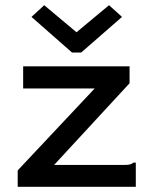

<svg xmlns="http://www.w3.org/2000/svg" viewBox="-20 -718 590 738"><path d="M48 -63 344 -378H69V-463H478V-398L188 -84H456Q473 -84 480 -86Q487 -88 493 -93H502V0H48ZM150 -698 274 -594 399 -698 449 -653 292 -516H257L101 -653Z"/></svg>

Font: Inconsolata SemiExpanded SemiBold
Style: Regular
Weight: 600
Width: 6
Monospace: yes
Designer: Raph Levien, Cyreal, Brenton Simpson
Foundry: Raph Levien, Cyreal, Google
Version: Version 3.001; ttfautohint (v1.8.2.53-6de2)